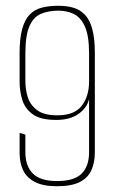

<svg xmlns="http://www.w3.org/2000/svg" viewBox="-20 -642 399 666"><path d="M178 4Q130 4 101.5 -10.5Q73 -25 60.5 -51Q48 -77 48 -111V-181L68 -175V-114Q68 -66 94 -40Q120 -14 178 -14Q238 -14 263.5 -40Q289 -66 289 -114V-299Q282 -268 252.5 -247Q223 -226 175 -226Q120 -226 93 -246Q66 -266 57 -296.5Q48 -327 48 -358V-458Q48 -509 57 -541.5Q66 -574 83 -591.5Q100 -609 125 -615.5Q150 -622 182 -622Q210 -622 233.5 -615.5Q257 -609 274 -591.5Q291 -574 300 -541.5Q309 -509 309 -458V-114Q309 -78 297 -51.5Q285 -25 256.5 -10.5Q228 4 178 4ZM179 -242Q238 -242 263.5 -275Q289 -308 289 -360V-456Q289 -519 274 -551Q259 -583 235 -594Q211 -605 183 -605Q148 -605 122 -594Q96 -583 82 -551Q68 -519 68 -456V-360Q68 -333 76 -306Q84 -279 108 -260.5Q132 -242 179 -242Z"/></svg>

Font: Smooch Sans Thin Thin
Style: Regular
Weight: 250
Version: Version 1.010